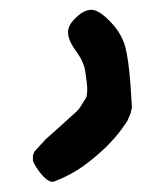

<svg xmlns="http://www.w3.org/2000/svg" viewBox="-20 -220 335 390"><path d="M132.8 -182.6Q148.4 -199.2 165 -200.2Q181.6 -200.2 206.1 -173.8Q226.6 -152.3 234.4 -125Q241.2 -99.6 245.1 -46.9L248 -2L245.1 10.7L238.3 26.4L226.6 43Q199.2 80.1 153.3 114.3Q126 134.8 90.8 148.4Q88.9 149.4 86.9 149.4Q75.2 149.4 58.6 127Q48.8 113.3 46.9 106.4V95.7L49.8 87.9L73.2 62.5Q88.9 48.8 131.8 9.8Q140.6 2.9 147.5 -9.8Q152.3 -17.6 154.3 -20.5Q157.2 -24.4 157.2 -42Q157.2 -47.9 153.3 -74.2Q150.4 -94.7 133.8 -117.2Q118.2 -138.7 118.2 -154.3Q118.2 -168.9 132.8 -182.6Z"/></svg>

Font: sage sans
Style: Regular
Weight: 400
Version: Version 001.032